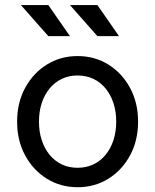

<svg xmlns="http://www.w3.org/2000/svg" viewBox="-20 -743 624 772"><path d="M136.7 -253.9Q136.7 -294.4 147.7 -328.1Q158.7 -361.8 179.2 -387Q199.7 -412.1 228.3 -425.8Q256.8 -439.5 292 -439.5Q327.1 -439.5 355.7 -425.8Q384.3 -412.1 404.8 -387Q425.3 -361.8 436.3 -328.1Q447.3 -294.4 447.3 -253.9Q447.3 -213.9 436.3 -179.9Q425.3 -146 404.8 -120.8Q384.3 -95.7 355.7 -82Q327.1 -68.4 292 -68.4Q256.8 -68.4 228.3 -82Q199.7 -95.7 179.2 -120.8Q158.7 -146 147.7 -179.9Q136.7 -213.9 136.7 -253.9ZM48.8 -253.9Q48.8 -177.7 81.1 -118.2Q113.3 -58.6 168.5 -24.4Q223.6 9.8 292 9.8Q360.8 9.8 415.8 -24.4Q470.7 -58.6 502.9 -118.2Q535.2 -177.7 535.2 -253.9Q535.2 -330.1 502.9 -389.6Q470.7 -449.2 415.8 -483.4Q360.8 -517.6 292 -517.6Q223.6 -517.6 168.5 -483.4Q113.3 -449.2 81.1 -389.6Q48.8 -330.1 48.8 -253.9ZM174.3 -597.7 64 -722.7H174.3L261.2 -597.7ZM371.6 -597.7 261.2 -722.7H371.6L458.5 -597.7Z"/></svg>

Font: Giphurs
Style: Regular
Weight: 400
Version: Version 2.010